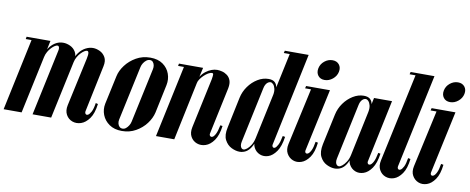

<svg xmlns="http://www.w3.org/2000/svg" viewBox="-91 -980 3090 1261"><g transform="rotate(10 1453.5 -349.5)"><path d="M81 0 162 -381Q169 -414 186 -440.5Q203 -467 227.5 -482.5Q252 -498 281 -498Q304 -498 328 -487Q352 -476 365.5 -452.5Q379 -429 371 -392L288 0H164L258 -441Q260 -449 259.5 -456.5Q259 -464 256 -468.5Q253 -473 247 -473Q240 -473 229.5 -466.5Q219 -460 207.5 -448Q196 -436 186.5 -419.5Q177 -403 173 -384L91 0ZM-29 0 76 -495H196L91 0ZM34 -479 37 -495H76L73 -479ZM278 0 360 -384Q368 -421 387 -446.5Q406 -472 430.5 -485Q455 -498 480 -498Q502 -498 525.5 -487Q549 -476 562.5 -452.5Q576 -429 568 -392L503 -81Q501 -69 507 -62.5Q513 -56 523 -61Q533 -66 543.5 -85.5Q554 -105 560 -145L575 -141Q567 -77 542.5 -43Q518 -9 487.5 1Q457 11 429.5 1Q402 -9 387.5 -35.5Q373 -62 381 -99L451 -421Q457 -449 455 -461Q453 -473 444 -473Q437 -473 426.5 -466.5Q416 -460 404.5 -448Q393 -436 383.5 -419.5Q374 -403 370 -384L288 0Z M622 -152Q614 -113 628 -77Q642 -41 675.5 -17.5Q709 6 760 6Q811 6 852.5 -17.5Q894 -41 921 -77Q948 -113 957 -152L997 -342Q1005 -381 992 -417.5Q979 -454 946 -477.5Q913 -501 862 -501Q810 -501 768 -477Q726 -453 698.5 -416.5Q671 -380 663 -342ZM808 -429Q811 -443 819 -455.5Q827 -468 838 -476.5Q849 -485 862 -485Q874 -485 881.5 -476.5Q889 -468 891.5 -455.5Q894 -443 891 -429L813 -65Q810 -51 802 -38.5Q794 -26 784 -18Q774 -10 762 -10Q749 -10 741 -18Q733 -26 730 -38.5Q727 -51 730 -65Z M987 0 1089 -479H1050L1053 -495H1214L1200 -433Q1215 -456 1233.5 -470Q1252 -484 1271 -491Q1290 -498 1308 -498Q1322 -498 1340.5 -493.5Q1359 -489 1375 -477Q1391 -465 1398.5 -444.5Q1406 -424 1400 -392L1334 -81Q1331 -69 1337 -62.5Q1343 -56 1352.5 -59.5Q1362 -63 1372.5 -82.5Q1383 -102 1391 -143L1406 -141Q1398 -78 1373.5 -43.5Q1349 -9 1318.5 1Q1288 11 1260.5 1Q1233 -9 1218.5 -35Q1204 -61 1212 -99L1283 -431Q1287 -454 1286.5 -463Q1286 -472 1278 -472Q1266 -472 1252 -463.5Q1238 -455 1225 -442.5Q1212 -430 1202.5 -416Q1193 -402 1191 -390L1109 0Z M1752 -81 1882 -699H1762L1634 -99Q1626 -62 1640 -36Q1654 -10 1680.5 0.5Q1707 11 1736.5 1Q1766 -9 1790 -43.5Q1814 -78 1823 -142L1807 -145Q1799 -103 1788.5 -83.5Q1778 -64 1769 -60Q1760 -56 1754.5 -63Q1749 -70 1752 -81ZM1768 -683 1772 -699H1723L1719 -683ZM1698 -398 1634 -99Q1628 -72 1616 -53Q1604 -34 1590.5 -23.5Q1577 -13 1568 -13Q1560 -13 1554.5 -19Q1549 -25 1547 -35.5Q1545 -46 1548 -61L1627 -433Q1630 -448 1636.5 -458.5Q1643 -469 1651 -474Q1659 -479 1667 -479Q1676 -479 1685 -469.5Q1694 -460 1698.5 -442Q1703 -424 1698 -398ZM1644 -102 1706 -392Q1713 -425 1710 -448.5Q1707 -472 1693 -485Q1679 -498 1651 -498Q1613 -498 1578 -476.5Q1543 -455 1518 -420Q1493 -385 1484 -343L1441 -138Q1429 -85 1445.5 -53.5Q1462 -22 1490.5 -8Q1519 6 1545 6Q1567 6 1586 -4.5Q1605 -15 1620 -39Q1635 -63 1644 -102Z M1940 -495H2060L1971 -81Q1968 -68 1974 -62Q1980 -56 1990 -61Q2000 -66 2010 -86Q2020 -106 2026 -145L2042 -142Q2035 -78 2011 -43.5Q1987 -9 1957 1Q1927 11 1900.5 0.5Q1874 -10 1859.5 -36Q1845 -62 1853 -99ZM1897 -479 1901 -495H1950L1946 -479ZM1960 -624Q1966 -653 1990 -672.5Q2014 -692 2043 -692Q2072 -692 2087.5 -672.5Q2103 -653 2097 -624Q2091 -595 2066.5 -575Q2042 -555 2013 -555Q1984 -555 1969 -575Q1954 -595 1960 -624Z M2387 -81Q2384 -70 2389.5 -63Q2395 -56 2405 -60Q2415 -64 2425.5 -83.5Q2436 -103 2444 -145L2459 -142Q2450 -78 2426 -43.5Q2402 -9 2372 1Q2342 11 2316 0.5Q2290 -10 2275.5 -36Q2261 -62 2270 -99L2354 -495H2474ZM2333 -398Q2338 -424 2333.5 -442Q2329 -460 2320 -469.5Q2311 -479 2301 -479Q2294 -479 2286 -474Q2278 -469 2271.5 -458.5Q2265 -448 2262 -433L2183 -61Q2180 -46 2182 -35.5Q2184 -25 2190 -19Q2196 -13 2204 -13Q2213 -13 2226 -23.5Q2239 -34 2251.5 -53Q2264 -72 2270 -99ZM2279 -102Q2270 -63 2255.5 -39Q2241 -15 2221.5 -4.5Q2202 6 2180 6Q2154 6 2125.5 -8Q2097 -22 2081 -53.5Q2065 -85 2076 -138L2120 -343Q2129 -385 2154 -420Q2179 -455 2214 -476.5Q2249 -498 2286 -498Q2314 -498 2328.5 -485Q2343 -472 2345.5 -448.5Q2348 -425 2342 -392Z M2470 -99 2600 -705H2720L2587 -81Q2585 -69 2591 -63Q2597 -57 2607 -62Q2617 -67 2627 -86.5Q2637 -106 2643 -145L2659 -142Q2652 -78 2628 -43.5Q2604 -9 2574.5 1Q2545 11 2518 1Q2491 -9 2476.5 -35.5Q2462 -62 2470 -99ZM2557 -689 2561 -705H2610L2606 -689Z M2777 -495H2897L2808 -81Q2805 -68 2811 -62Q2817 -56 2827 -61Q2837 -66 2847 -86Q2857 -106 2863 -145L2879 -142Q2872 -78 2848 -43.5Q2824 -9 2794 1Q2764 11 2737.5 0.5Q2711 -10 2696.5 -36Q2682 -62 2690 -99ZM2734 -479 2738 -495H2787L2783 -479ZM2797 -624Q2803 -653 2827 -672.5Q2851 -692 2880 -692Q2909 -692 2924.5 -672.5Q2940 -653 2934 -624Q2928 -595 2903.5 -575Q2879 -555 2850 -555Q2821 -555 2806 -575Q2791 -595 2797 -624Z"/></g></svg>

Font: Emberly Black
Style: Italic
Weight: 900
Italic angle: -12°
Designer: Rajesh Rajput
Foundry: Rajesh Rajput
Version: Version 1.000